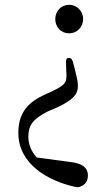

<svg xmlns="http://www.w3.org/2000/svg" viewBox="-20 -552 470 806"><path d="M318 231C337 224 349 209 349 185C349 158 334 138 289 130L134 109C110 81 100 56 99 23C99 -26 117 -51 178 -83L226 -104C285 -133 307 -154 307 -192C307 -211 302 -230 293 -266L286 -292C283 -304 277 -309 269 -309C261 -309 256 -303 257 -289L259 -234C259 -203 249 -193 199 -169L158 -150C91 -117 57 -72 57 6C57 138 183 207 293 232C303 234 310 235 318 231ZM212 -472C212 -438 237 -412 270 -412C303 -412 329 -438 329 -472C329 -505 303 -532 270 -532C237 -532 212 -505 212 -472Z"/></svg>

Font: 寒蝉锦书宋
Style: Regular
Weight: 400
Designer: 寒蝉锦书宋{Warren} 思源宋体{Ryoko NISHIZUKA 西塚涼子 (kana & ideographs); Frank Grießhammer (Latin, Greek & Cyrillic); Wenlong ZHANG 
Foundry: Adobe & ChillType
Version: Version 2.000;Glyphs 3.1.1 (3135)